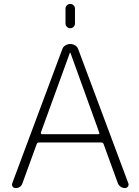

<svg xmlns="http://www.w3.org/2000/svg" viewBox="-20 -953 706 973"><path d="M312 -909Q312 -919 319 -926Q326 -933 336 -933Q346 -933 353 -926Q360 -919 360 -909V-834Q360 -824 353 -817Q346 -810 336 -810Q326 -810 319 -817Q312 -824 312 -834ZM187 -281Q186 -278 188 -275.5Q190 -273 193 -273H478Q485 -273 483 -281L337 -685Q337 -686 335 -686Q334 -686 334 -685ZM59 0Q49 0 44 -7.5Q39 -15 42 -24L295 -702Q299 -715 310.5 -722.5Q322 -730 336 -730Q350 -730 361.5 -722.5Q373 -715 377 -702L630 -25Q634 -16 628.5 -8Q623 0 613 0Q601 0 591 -7Q581 -14 577 -25L505 -223Q502 -231 493 -231H178Q169 -231 166 -223L94 -25Q86 0 59 0Z"/></svg>

Font: Rounded Mplus 1c Light
Style: Regular
Weight: 300
Version: Version 1.059.20150529